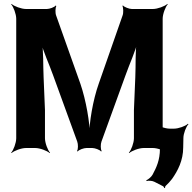

<svg xmlns="http://www.w3.org/2000/svg" viewBox="-20 -757 984 982"><path d="M220 -711H113C89 -711 52 -725 39 -737L37 -735C49 -722 63 -685 63 -661V-50C63 -26 49 11 37 24L39 26C52 14 89 0 113 0H160C184 0 221 14 234 26L236 24C224 11 210 -26 210 -50V-194L203 -362C200 -421 203 -499 194 -543L190 -542C199 -498 232 -428 252 -371L375 -33C380 -20 380 7 374 15L377 18C383 9 409 0 422 0H452C465 0 491 9 497 18L500 15C494 7 494 -20 499 -33L622 -372C642 -429 675 -500 684 -545H680C671 -501 675 -422 672 -362L665 -194V-50C665 -26 651 11 639 24L641 26C654 14 691 0 715 0H762C786 0 823 14 836 26L838 24C826 11 812 -26 812 -50V-661C812 -685 826 -722 838 -735L836 -737C823 -725 786 -711 762 -711H654C641 -711 615 -721 609 -729L606 -727C611 -718 612 -690 607 -678L485 -329C455 -245 436 -128 436 -61H440C440 -128 420 -245 391 -329L267 -678C262 -691 263 -718 268 -726L265 -729C259 -720 233 -711 220 -711ZM770 173 813 195C816 196 820 202 820 205L824 204C824 201 825 195 828 193C839 183 850 171 860 158C889 117 917 64 917 -3L918 -51C918 -74 932 -110 944 -122L941 -124C929 -112 893 -99 870 -99H848C824 -99 787 -113 774 -125L772 -123C784 -110 798 -73 798 -49V4C798 62 780 100 760 137C754 148 737 162 728 165L730 169C739 166 759 167 770 173Z"/></svg>

Font: Asimov
Style: Edge
Weight: 500
Designer: Google
Version: Version 2.000980: 2014